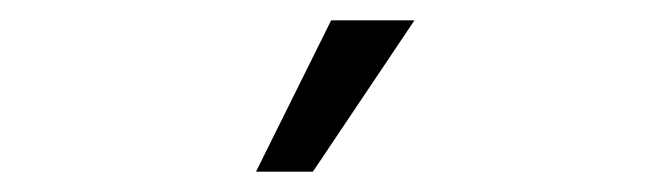

<svg xmlns="http://www.w3.org/2000/svg" viewBox="-20 -716 640 189"><path d="M232 -547 306 -696H388L288 -547Z"/></svg>

Font: Gantari
Style: Regular
Weight: 400
Designer: Anugrah Pasau
Foundry: Lafontype
Version: Version 1.000; ttfautohint (v1.8.4)